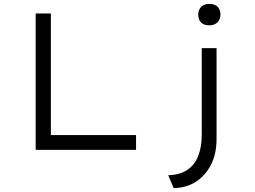

<svg xmlns="http://www.w3.org/2000/svg" viewBox="-20 -769 1308 985"><path d="M163 0V-700H241V-76H678V0ZM871 196 843 130Q903 128 940.5 103Q978 78 996.5 32Q1015 -14 1015 -80V-522H1091V-58Q1091 21 1062 77Q1033 133 984 164Q935 195 871 196ZM1054 -639Q1026 -639 1011.5 -653.5Q997 -668 997 -694Q997 -718 1012 -733.5Q1027 -749 1054 -749Q1081 -749 1096 -734.5Q1111 -720 1111 -694Q1111 -670 1095.5 -654.5Q1080 -639 1054 -639Z"/></svg>

Font: Lexend Peta Light
Style: Regular
Weight: 300
Version: Version 1.007